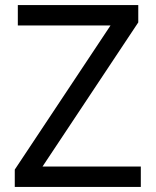

<svg xmlns="http://www.w3.org/2000/svg" viewBox="-20 -734 612 754"><path d="M533 0H38V-68L414 -634H50V-714H523V-646L147 -80H533Z"/></svg>

Font: Noto Sans Sinhala
Style: Regular
Weight: 400
Designer: Jelle Bosma - Monotype Design Team
Foundry: Monotype Imaging Inc.
Version: Version 2.006